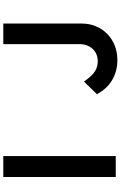

<svg xmlns="http://www.w3.org/2000/svg" viewBox="202 -942 750 1195"><g transform="rotate(-90 577.5 -345.0)"><path d="M73 0V-700H203V0ZM588 -117 667 -198Q685 -172 701 -155Q717 -138 731.5 -129Q746 -120 761.5 -116Q777 -112 793 -112Q825 -112 849 -126.5Q873 -141 886.5 -167Q900 -193 900 -226V-583V-700H1028V-583V-213Q1028 -164 1011 -123.5Q994 -83 963.5 -53Q933 -23 891.5 -6.5Q850 10 800 10Q764 10 732 1Q700 -8 673 -24.5Q646 -41 625 -64.5Q604 -88 588 -117Z"/></g></svg>

Font: Mach Medium
Style: Regular
Weight: 500
Version: Version 1.002